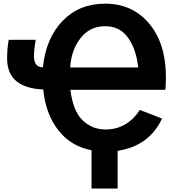

<svg xmlns="http://www.w3.org/2000/svg" viewBox="-20 -824 976 1064"><path d="M19.5 -499Q19.5 -557.6 28.3 -603.5H177.7Q168 -544.9 168 -513.7Q168 -451.2 217.8 -451.2Q234.4 -612.3 326.7 -708Q418.9 -803.7 562.5 -803.7Q713.9 -803.7 806.6 -693.4Q899.4 -583 899.4 -397.5Q899.4 -358.4 896.5 -326.2H370.1Q384.8 -208 438 -157.2Q491.2 -106.4 564.5 -106.4Q683.6 -106.4 754.9 -214.8L877.9 -167Q806.6 -14.6 631.8 11.7V220.7H487.3V8.8Q371.1 -13.7 301.8 -104Q232.4 -194.3 219.7 -328.1Q19.5 -336.9 19.5 -499ZM369.1 -450.2H746.1Q741.2 -485.4 739.3 -493.2Q722.7 -576.2 679.7 -627.4Q636.7 -678.7 562.5 -678.7Q476.6 -678.7 425.3 -611.3Q374 -543.9 369.1 -450.2Z"/></svg>

Font: Gothic A1 ExtraBold
Style: Regular
Weight: 800
Designer: HanYang I&C Co.,Ltd.
Foundry: HanYang I&C Co.,Ltd.
Version: Version 2.50